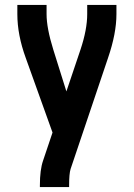

<svg xmlns="http://www.w3.org/2000/svg" viewBox="-20 -550 540 775"><path d="M141 205V198Q141 135 154 98L192 -15L84 -316Q50 -409 50 -493V-530H168V-493Q168 -437 195 -350L248 -181L305 -350Q332 -431 332 -493V-530H450V-493Q450 -415 416 -316L265 132Q259 151 259 198V205Z"/></svg>

Font: Iosevka SS01
Style: Bold
Weight: 700
Monospace: yes
Designer: Belleve Invis
Foundry: Belleve Invis
Version: 2.3.3; ttfautohint (v1.8.3)